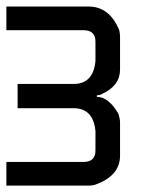

<svg xmlns="http://www.w3.org/2000/svg" viewBox="-20 -582 445 602"><path d="M0 -561.5H257.8Q323.2 -561.5 354 -487.3Q356.4 -475.1 356.4 -467.3V-363.8Q356.4 -313.5 300.3 -287.6Q293 -283.2 283.7 -283.2V-278.3Q320.8 -278.3 351.6 -224.6Q356.4 -209 356.4 -197.8V-94.2Q356.4 -29.8 276.9 -2.4Q268.1 0 257.8 0H0V-74.2H241.7Q279.3 -74.2 279.3 -109.9V-170.9Q272.5 -242.7 210.9 -242.7H35.2V-318.8H210.9Q272.5 -318.8 279.3 -390.6V-451.7Q279.3 -487.3 241.7 -487.3H0Z"/></svg>

Font: Kadhim
Style: Regular
Weight: 400
Designer: Developer/ Husham Jawad
Version: Version 1.00;December 29, 2020;FontCreator 13.0.0.2683 32-bi